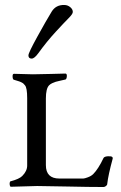

<svg xmlns="http://www.w3.org/2000/svg" viewBox="-20 -748 484 770"><path d="M134 -535Q118 -513 107 -513Q94 -513 94 -526Q94 -536 129.5 -600.5Q165 -665 187 -701Q204 -729 238 -728Q251 -728 261.5 -719.5Q272 -711 272 -700Q272 -692 255.5 -675.5Q239 -659 203.5 -620.5Q168 -582 134 -535ZM242 -429Q234 -427 222 -424.5Q210 -422 203.5 -420Q197 -418 189.5 -414.5Q182 -411 177 -406Q164 -393 164 -353V-86Q164 -32 218 -32H314Q319 -32 332.5 -37Q346 -42 354 -50Q374 -70 395 -114Q400 -123 423 -121Q427 -121 430 -118.5Q433 -116 432 -112Q414 -46 410 -10Q410 -6 405 -2Q400 2 395 2Q339 2 249.5 0Q160 -2 129 -2L23 1Q21 1 19.5 -4.5Q18 -10 19 -15.5Q20 -21 23 -21Q57 -30 69 -42Q89 -62 89 -84V-354Q89 -396 80 -406Q77 -409 75 -411.5Q73 -414 70 -415.5Q67 -417 65.5 -418Q64 -419 60 -420.5Q56 -422 54 -422.5Q52 -423 46 -425Q40 -427 36 -428Q31 -429 30.5 -440.5Q30 -452 36 -452Q50 -452 73.5 -451Q97 -450 112 -450Q138 -450 185.5 -451.5Q233 -453 242 -453Q249 -453 248 -441.5Q247 -430 242 -429Z"/></svg>

Font: EB Garamond
Style: SC
Weight: 400
Version: Version 000.010